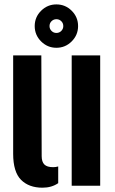

<svg xmlns="http://www.w3.org/2000/svg" viewBox="-20 -855 531 884"><path d="M40.6 -147.2V-600H170.3L171.9 -136.2Q171.9 -109.9 184.3 -97.6Q196.7 -85.3 224.6 -85.3Q237 -85.3 248 -88.6V-11.7Q217.7 9.2 175.5 9.2Q112.9 9.2 76.7 -27.2Q40.6 -63.7 40.6 -147.2ZM310.1 0V-600H441.3V0ZM239.6 -635Q198.7 -635 169.2 -664.4Q139.8 -693.8 139.8 -734.9Q139.8 -776.2 169.2 -805.4Q198.7 -834.7 239.6 -834.7Q281 -834.7 310.2 -805.4Q339.5 -776.2 339.5 -734.9Q339.5 -693.8 310.1 -664.4Q280.8 -635 239.6 -635ZM239.5 -703.3Q253.1 -703.3 262.2 -712.6Q271.4 -722 271.4 -734.9Q271.4 -748.4 262.1 -757.5Q252.9 -766.6 239.6 -766.6Q226.7 -766.6 217.3 -757.5Q208 -748.4 208 -734.9Q208 -722 217.2 -712.7Q226.5 -703.3 239.5 -703.3Z"/></svg>

Font: Big Shoulders Stencil Text SC Thin
Style: Regular
Weight: 100
Designer: Patric King
Foundry: XO Type Co
Version: Version 2.001